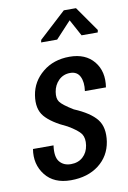

<svg xmlns="http://www.w3.org/2000/svg" viewBox="-86 -800 576 863"><g transform="rotate(-10 202.0 -369.0)"><path d="M256.3 -538.1Q329.1 -538.1 367.2 -491.7Q405.3 -445.3 394 -374H297.9Q303.7 -414.1 291 -439.9Q278.3 -465.8 246.6 -465.8Q215.3 -465.8 193.8 -444.8Q172.9 -423.8 168 -393.6Q163.1 -363.3 174.8 -347.7Q186.5 -331.1 234.4 -301.8Q306.6 -271.5 335.9 -234.4Q365.2 -197.3 355.5 -132.8Q345.2 -68.4 294.9 -29.3Q244.1 9.8 167 9.8Q89.8 9.8 50.8 -40Q11.7 -89.8 22.9 -158.2H116.7Q109.4 -106.4 127.9 -84Q146.5 -61.5 179.7 -61.5Q212.9 -61.5 234.4 -81.1Q255.9 -100.6 260.7 -132.8Q265.6 -164.6 252.9 -184.6Q239.3 -204.6 193.8 -231Q123.5 -262.7 93.8 -297.9Q64 -333 73.7 -394.5Q83.5 -456.1 133.3 -497.1Q183.1 -538.1 256.3 -538.1ZM402.8 -634.3 400.4 -623.5H326.7L285.6 -699.2L215.3 -623.5H142.1L144.5 -634.8L267.6 -748H323.2Z"/></g></svg>

Font: RobotoCondensed-Italic
Style: Italic
Weight: 400
Designer: Google
Version: Version 1.200311; 2013